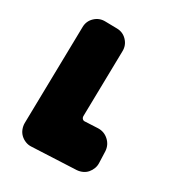

<svg xmlns="http://www.w3.org/2000/svg" viewBox="-152 -717 758 819"><g transform="rotate(30 227.0 -308.0)"><path d="M123 2Q108 3 94 -2.5Q80 -8 69.5 -18Q59 -28 53.5 -42Q48 -56 48 -71L57 -548Q57 -578 78.5 -598.5Q100 -619 130 -618L186 -617Q216 -617 236.5 -595.5Q257 -574 256 -544L250 -222Q250 -214 255 -209Q260 -204 268 -205L330 -208Q360 -209 382 -189Q404 -169 406 -139L408 -84Q409 -69 404 -55.5Q399 -42 390 -31.5Q381 -21 368 -15Q355 -9 340 -8Z"/></g></svg>

Font: d puntillas B to tiptoe
Style: Regular
Weight: 400
Designer: deFharo
Foundry: deFharo.com
Version: Version 1.001 2012